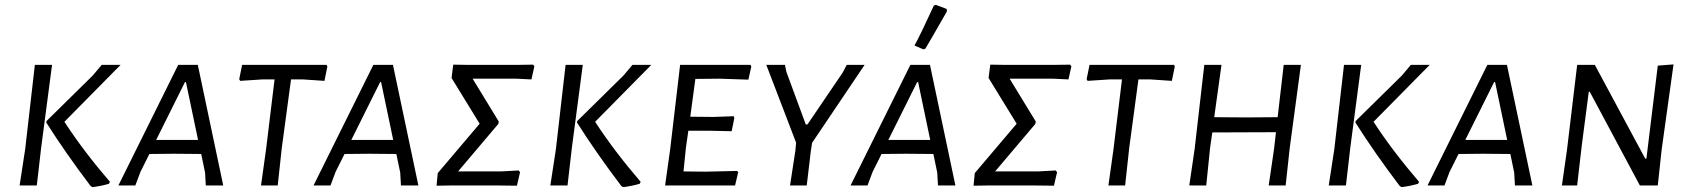

<svg xmlns="http://www.w3.org/2000/svg" viewBox="-20 -766 6987 793"><path d="M150 -156 132 0H61L84 -150L124 -498H195ZM246 -263Q324 -143 434 -15L430 -7Q400 2 362 7L354 2Q253 -131 171 -260L172 -266L363 -454L400 -498H478Z M902 0H830L827 -53L811 -130L698 -131L597 -130L560 -56L539 0H469L716 -498H797ZM748 -427H744L625 -188H798Z M1332 -491 1320 -432 1231 -438H1182L1144 -156L1127 0H1058L1079 -150L1114 -438H1063L972 -432L968 -439L980 -498H1329Z M1708 0H1636L1633 -53L1617 -130L1504 -131L1403 -130L1366 -56L1345 0H1275L1522 -498H1603ZM1554 -427H1550L1431 -188H1604Z M1788 -51 1961 -255 1845 -444 1852 -499 1915 -498H2112L2182 -499L2187 -492L2175 -438L2112 -441H1932L2040 -264L2038 -254L1872 -58H2049L2122 -62L2128 -55L2115 1L2030 0H1847L1783 1Z M2342 -156 2324 0H2253L2276 -150L2316 -498H2387ZM2438 -263Q2516 -143 2626 -15L2622 -7Q2592 2 2554 7L2546 2Q2445 -131 2363 -260L2364 -266L2555 -454L2592 -498H2670Z M2852 -440 2831 -284 2927 -283 3010 -286 3013 -279 3002 -224 2913 -226H2823L2813 -156L2803 -58L2896 -57L3024 -60L3029 -55L3016 0H2727L2748 -150L2789 -498H3080L3083 -491L3071 -437L2952 -441Z M3334 -176 3329 -143 3312 0H3243L3265 -143L3268 -177L3145 -498H3222L3228 -469L3308 -252H3315L3461 -467L3477 -498H3551Z M3926 0H3854L3851 -53L3835 -130L3722 -131L3621 -130L3584 -56L3563 0H3493L3740 -498H3821ZM3772 -427H3768L3649 -188H3822ZM3845 -746 3890 -729 3891 -719 3833 -618 3802 -565 3794 -562 3757 -578Q3783 -625 3837 -743Z M4006 -51 4179 -255 4063 -444 4070 -499 4133 -498H4330L4400 -499L4405 -492L4393 -438L4330 -441H4150L4258 -264L4256 -254L4090 -58H4267L4340 -62L4346 -55L4333 1L4248 0H4065L4001 1Z M4832 -491 4820 -432 4731 -438H4682L4644 -156L4627 0H4558L4579 -150L4614 -438H4563L4472 -432L4468 -439L4480 -498H4829Z M5353 -498 5307 -156 5290 0H5220L5242 -150L5250 -220L4987 -219L4978 -156L4962 0H4892L4914 -150L4954 -498H5025L4995 -282L5127 -281L5257 -282L5282 -498Z M5557 -156 5539 0H5468L5491 -150L5531 -498H5602ZM5653 -263Q5731 -143 5841 -15L5837 -7Q5807 2 5769 7L5761 2Q5660 -131 5578 -260L5579 -266L5770 -454L5807 -498H5885Z M6309 0H6237L6234 -53L6218 -130L6105 -131L6004 -130L5967 -56L5946 0H5876L6123 -498H6204ZM6155 -427H6151L6032 -188H6205Z M6843 -148 6827 0H6753L6546 -387H6542L6513 -165L6494 0H6431L6452 -147L6494 -498H6567L6775 -111H6780L6827 -495L6892 -500Z"/></svg>

Font: Alegreya Sans SC
Style: Italic
Weight: 400
Italic angle: -7°
Designer: Juan Pablo del Peral
Foundry: Huerta Tipografica
Version: Version 2.008; ttfautohint (v1.6)